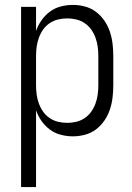

<svg xmlns="http://www.w3.org/2000/svg" viewBox="-20 -548 540 783"><path d="M66 215V-520H127V-422Q135 -445 149.5 -465.5Q164 -486 183.5 -500.5Q203 -515 227.5 -521.5Q252 -528 277 -528Q302 -528 326.5 -521.5Q351 -515 371 -500Q391 -485 405.5 -464Q420 -443 428 -419Q436 -395 439 -370Q442 -345 442 -320V-200Q442 -175 439 -150Q436 -125 428 -101Q420 -77 405.5 -56Q391 -35 371 -20Q351 -5 326.5 1.5Q302 8 277 8Q252 8 227.5 1.5Q203 -5 183.5 -19.5Q164 -34 149.5 -54.5Q135 -75 127 -98V215ZM254 -47Q273 -47 291.5 -51.5Q310 -56 325.5 -66.5Q341 -77 352 -92.5Q363 -108 369.5 -126Q376 -144 378.5 -162.5Q381 -181 381 -200V-320Q381 -339 378.5 -357.5Q376 -376 369.5 -394Q363 -412 352 -427.5Q341 -443 325.5 -453.5Q310 -464 291.5 -468.5Q273 -473 254 -473Q235 -473 216.5 -468.5Q198 -464 182.5 -453.5Q167 -443 156 -427.5Q145 -412 138.5 -394Q132 -376 129.5 -357.5Q127 -339 127 -320V-200Q127 -181 129.5 -162.5Q132 -144 138.5 -126Q145 -108 156 -92.5Q167 -77 182.5 -66.5Q198 -56 216.5 -51.5Q235 -47 254 -47Z"/></svg>

Font: Iosevka Fixed SS04 Light
Style: Regular
Weight: 300
Monospace: yes
Designer: Belleve Invis
Foundry: Belleve Invis
Version: Version 32.5.0